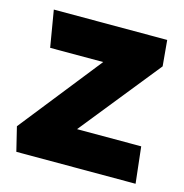

<svg xmlns="http://www.w3.org/2000/svg" viewBox="-80 -559 607 633"><g transform="rotate(15 224.0 -242.5)"><path d="M415 -485H28L49 -360H230L10 -82L30 0H437L423 -124H204L423 -397Z"/></g></svg>

Font: Catamaran Thin ExtraBold
Style: Regular
Weight: 800
Version: Version 2.000